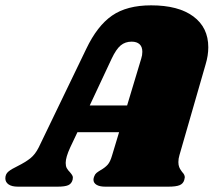

<svg xmlns="http://www.w3.org/2000/svg" viewBox="-61 -699 800 719"><path d="M611 -118Q607 -105 607 -92Q607 -81 610 -73.5Q613 -66 616.5 -61.5Q620 -57 621 -55Q631 -45 631 -35Q631 -33 629 -25Q625 -11 611.5 -5.5Q598 0 570 0H333Q312 0 300.5 -7Q289 -14 289 -26Q289 -32 292 -39Q295 -47 300.5 -51.5Q306 -56 316 -62Q332 -71 342 -82Q352 -93 359 -118L385 -204H229L202 -147Q185 -110 185 -89Q185 -77 189 -69.5Q193 -62 201 -54Q208 -46 210.5 -40.5Q213 -35 211 -26Q207 -11 194.5 -5.5Q182 0 155 0H6Q-17 0 -29 -8.5Q-41 -17 -41 -31Q-41 -47 -29.5 -56.5Q-18 -66 5 -77Q35 -92 53 -106.5Q71 -121 84 -147L262 -516Q303 -602 358.5 -640.5Q414 -679 505 -679Q607 -679 663 -637.5Q719 -596 719 -522Q719 -491 709 -458ZM415 -304 468 -480Q472 -492 472 -505Q472 -524 461.5 -533.5Q451 -543 432 -543Q408 -543 391 -529Q374 -515 357 -479L275 -304Z"/></svg>

Font: Shrikhand
Style: Regular
Weight: 400
Italic angle: -14°
Designer: Jonny Pinhorn
Foundry: Jonny Pinhorn
Version: Version 1.001;PS 1.001;hotconv 1.0.88;makeotf.lib2.5.647800